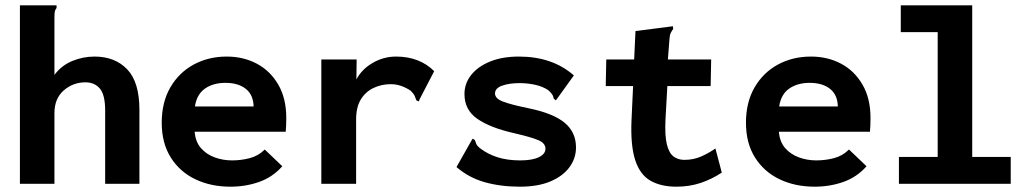

<svg xmlns="http://www.w3.org/2000/svg" viewBox="-20 -692 3890 723"><path d="M55 -672H193V-662Q188 -656 186.5 -649Q185 -642 185 -625V-410Q212 -446 252.5 -462.5Q293 -479 336 -479Q413 -479 459 -431Q505 -383 505 -278V0H376V-276Q376 -335 356 -358.5Q336 -382 302 -382Q255 -382 220 -351.5Q185 -321 185 -266V0H55Z M848 11Q774 11 715.5 -17Q657 -45 623 -99Q589 -153 589 -230Q589 -307 621.5 -363Q654 -419 709.5 -449Q765 -479 834 -479Q896 -479 946.5 -452.5Q997 -426 1027.5 -374Q1058 -322 1058 -248Q1058 -237 1057.5 -221.5Q1057 -206 1056 -196H713Q716 -158 736.5 -134.5Q757 -111 788 -99.5Q819 -88 854 -88Q888 -88 920.5 -96.5Q953 -105 977 -129L1043 -66Q1007 -25 956 -7Q905 11 848 11ZM714 -291H935Q934 -335 905.5 -357.5Q877 -380 829 -380Q783 -380 752 -358.5Q721 -337 714 -291Z M1190 -468H1323L1322 -393Q1343 -432 1384 -455.5Q1425 -479 1471 -479Q1560 -479 1615 -424L1560 -318L1557 -310L1548 -314Q1545 -321 1542 -329.5Q1539 -338 1527 -350Q1511 -361 1492 -368Q1473 -375 1451 -375Q1417 -375 1387 -361Q1357 -347 1339 -318Q1321 -289 1321 -242V0H1190Z M1938 11Q1865 11 1805 -6Q1745 -23 1699 -63L1755 -162L1760 -170L1768 -165Q1770 -158 1773.5 -150Q1777 -142 1790 -132Q1818 -111 1854.5 -99.5Q1891 -88 1939 -88Q1984 -88 2009 -100Q2034 -112 2034 -132Q2034 -153 2006.5 -164.5Q1979 -176 1914 -191Q1826 -211 1777.5 -244.5Q1729 -278 1729 -338Q1729 -378 1754.5 -410Q1780 -442 1826 -460.5Q1872 -479 1934 -479Q2060 -479 2141 -408L2079 -322L2073 -314L2065 -321Q2064 -329 2060 -335.5Q2056 -342 2044 -353Q2022 -367 1994 -373Q1966 -379 1936 -379Q1898 -379 1871 -369.5Q1844 -360 1844 -340Q1844 -321 1874 -309.5Q1904 -298 1972 -284Q2064 -265 2106.5 -229.5Q2149 -194 2149 -137Q2149 -96 2124.5 -62.5Q2100 -29 2053 -9Q2006 11 1938 11Z M2527 11Q2469 11 2429.5 -11.5Q2390 -34 2372 -89Q2354 -144 2358 -239L2364 -368H2261L2263 -468H2368L2373 -575L2505 -592L2514 -593L2515 -583Q2510 -576 2506 -568.5Q2502 -561 2501 -545L2495 -468H2658L2656 -368H2493L2486 -243Q2483 -182 2491 -149Q2499 -116 2516 -103Q2533 -90 2557 -90Q2592 -90 2621 -103Q2650 -116 2674 -133L2698 -42Q2660 -17 2618 -3Q2576 11 2527 11Z M3048 11Q2974 11 2915.5 -17Q2857 -45 2823 -99Q2789 -153 2789 -230Q2789 -307 2821.5 -363Q2854 -419 2909.5 -449Q2965 -479 3034 -479Q3096 -479 3146.5 -452.5Q3197 -426 3227.5 -374Q3258 -322 3258 -248Q3258 -237 3257.5 -221.5Q3257 -206 3256 -196H2913Q2916 -158 2936.5 -134.5Q2957 -111 2988 -99.5Q3019 -88 3054 -88Q3088 -88 3120.5 -96.5Q3153 -105 3177 -129L3243 -66Q3207 -25 3156 -7Q3105 11 3048 11ZM2914 -291H3135Q3134 -335 3105.5 -357.5Q3077 -380 3029 -380Q2983 -380 2952 -358.5Q2921 -337 2914 -291Z M3365 0V-101H3511V-571H3372V-672H3641V-101H3786V0Z"/></svg>

Font: Inconsolata SemiExpanded ExtraBold
Style: Regular
Weight: 800
Width: 6
Monospace: yes
Designer: Raph Levien, Cyreal, Brenton Simpson
Foundry: Raph Levien, Cyreal, Google
Version: Version 3.001; ttfautohint (v1.8.2.53-6de2)